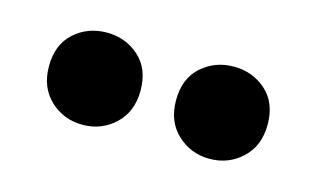

<svg xmlns="http://www.w3.org/2000/svg" viewBox="-37 -854 535 324"><g transform="rotate(15 230.0 -692.5)"><path d="M199 -693Q199 -731 175.5 -752Q152 -773 119 -773Q86 -773 62.5 -752Q39 -731 39 -693Q39 -656 62.5 -634Q86 -612 119 -612Q152 -612 175.5 -634Q199 -656 199 -693ZM421 -693Q421 -731 397.5 -752Q374 -773 341 -773Q308 -773 284.5 -752Q261 -731 261 -693Q261 -656 284.5 -634Q308 -612 341 -612Q374 -612 397.5 -634Q421 -656 421 -693Z"/></g></svg>

Font: Repo Bold
Style: Bold
Weight: 700
Designer: Stefan Peev
Foundry: Context Ltd
Version: Version 1.502